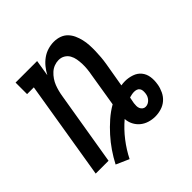

<svg xmlns="http://www.w3.org/2000/svg" viewBox="-163 -647 825 825"><g transform="rotate(-45 250.0 -234.5)"><path d="M160 59 101 33Q116 4 134.5 -23Q153 -50 175 -74.5Q197 -99 222 -121Q247 -143 275 -159L300 -312Q303 -328 304.5 -343Q306 -358 305.5 -373.5Q305 -389 302.5 -403.5Q300 -418 293 -430.5Q286 -443 273.5 -450.5Q261 -458 245 -458Q232 -458 218.5 -453Q205 -448 194 -438Q183 -428 174.5 -415.5Q166 -403 161 -390Q156 -377 152.5 -363.5Q149 -350 147 -337L91 0H13L87 -450H46V-520H177L165 -446Q174 -463 186.5 -478.5Q199 -494 215 -505.5Q231 -517 249.5 -522.5Q268 -528 286 -528Q305 -528 321.5 -522Q338 -516 349.5 -504Q361 -492 368 -476.5Q375 -461 379 -444Q383 -427 384 -409Q385 -391 384.5 -373Q384 -355 382.5 -337Q381 -319 378 -301L359 -190Q365 -191 371 -191.5Q377 -192 383 -192Q404 -192 424.5 -185Q445 -178 457.5 -162.5Q470 -147 473 -126Q476 -105 472 -83V-82Q469 -64 460.5 -46Q452 -28 437.5 -15.5Q423 -3 404.5 2.5Q386 8 368 8Q349 8 331 2.5Q313 -3 299 -14.5Q285 -26 276.5 -42.5Q268 -59 267 -78Q233 -49 206 -14Q179 21 160 59ZM368 -51Q376 -51 383 -54.5Q390 -58 395.5 -64Q401 -70 404 -77Q407 -84 408 -92Q409 -100 408.5 -107.5Q408 -115 404 -121Q400 -127 393 -129.5Q386 -132 378 -132Q371 -132 363.5 -130.5Q356 -129 349 -127L348 -124Q347 -118 345.5 -111Q344 -104 343 -98Q342 -90 342 -82Q342 -74 345 -67Q348 -60 354 -55.5Q360 -51 368 -51Z"/></g></svg>

Font: Iosevka Curly Slab
Style: Italic
Weight: 400
Italic angle: -9°
Monospace: yes
Designer: Belleve Invis
Foundry: Belleve Invis
Version: Version 22.1.2; ttfautohint (v1.8.4)